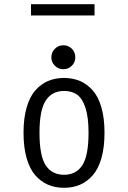

<svg xmlns="http://www.w3.org/2000/svg" viewBox="-20 -883 610 914"><path d="M127.5 -863H430V-809.5H127.5ZM281.5 -553.5Q258 -553.5 241.2 -570Q224.5 -586.5 224.5 -610Q224.5 -634 241.2 -650.8Q258 -667.5 281.5 -667.5Q305.5 -667.5 322 -651Q338.5 -634.5 338.5 -610Q338.5 -586.5 322 -570Q305.5 -553.5 281.5 -553.5ZM285 11Q243 11 209 -3.5Q175 -18 148.2 -48.2Q121.5 -78.5 106.8 -130Q92 -181.5 92 -251Q92 -320 106.8 -371.2Q121.5 -422.5 148.2 -452.8Q175 -483 209 -497.5Q243 -512 285 -512Q326.5 -512 360.5 -497.5Q394.5 -483 421.2 -453Q448 -423 462.8 -371.5Q477.5 -320 477.5 -251Q477.5 -181.5 462.8 -130Q448 -78.5 421.2 -48.2Q394.5 -18 360.5 -3.5Q326.5 11 285 11ZM285 -51Q342.5 -51 372 -96.5Q401.5 -142 401.5 -251Q401.5 -324.5 387 -369.2Q372.5 -414 347.5 -432Q322.5 -450 285 -450Q227.5 -450 197.8 -404.5Q168 -359 168 -251Q168 -141.5 197.5 -96.2Q227 -51 285 -51Z"/></svg>

Font: League Mono Narrow Light
Style: Regular
Weight: 300
Width: 3
Designer: Tyler Finck
Foundry: The League of Moveable Type / Tyler Finck
Version: Version 2.210